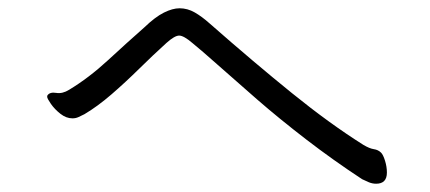

<svg xmlns="http://www.w3.org/2000/svg" viewBox="-20 -552 1040 464"><path d="M329 -486Q355 -511 376 -521.5Q397 -532 414 -532Q433 -532 450.5 -522Q468 -512 487 -495Q594 -401 685.5 -327Q777 -253 858 -202Q873 -193 883.5 -191.5Q894 -190 901 -183Q906 -178 910.5 -163.5Q915 -149 915 -135Q915 -108 889 -108Q880 -108 871.5 -111.5Q863 -115 855 -119Q785 -165 720 -215Q655 -265 601 -312Q547 -359 506.5 -395Q466 -431 445 -448Q424 -466 413 -466Q402 -466 382 -448Q350 -419 316.5 -386Q283 -353 249.5 -324Q216 -295 184 -276Q176 -272 169.5 -269Q163 -266 155 -266Q140 -266 126 -277Q112 -288 103 -301Q94 -314 94 -318Q94 -321 95 -322Q101 -330 116 -327.5Q131 -325 147 -335Q195 -364 241 -406.5Q287 -449 329 -486Z"/></svg>

Font: QiushuiShotai Bright
Style: Regular
Weight: 400
Designer: Christian Thalmann (Catharsis Fonts)
Version: Version 1.250;